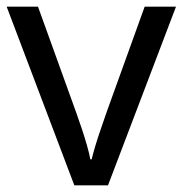

<svg xmlns="http://www.w3.org/2000/svg" viewBox="-20 -556 548 576"><path d="M203 0 0 -536H94L208 -220Q216 -198 225 -171Q234 -144 241 -119.5Q248 -95 251 -78H255Q259 -95 266.5 -120Q274 -145 283.5 -172Q293 -199 300 -220L414 -536H508L304 0Z"/></svg>

Font: Noto Sans Chorasmian
Style: Regular
Weight: 400
Designer: Federico Parra Barrios
Foundry: Google LLC
Version: Version 1.004; ttfautohint (v1.8.4.7-5d5b)